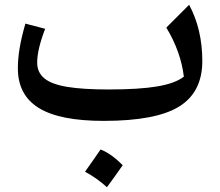

<svg xmlns="http://www.w3.org/2000/svg" viewBox="-20 -494 914 797"><path d="M743.2 -175.8Q730.5 -280.3 670.4 -379.4L765.1 -474.1Q819.8 -372.1 819.8 -240.7Q819.8 -111.3 723.6 -51.8Q627.4 7.8 410.6 7.8Q227.5 7.8 140.9 -45.9Q54.2 -99.6 54.2 -210Q54.2 -250 61.5 -294.2Q68.8 -338.4 85.4 -396L167.5 -374.5Q134.3 -288.6 134.3 -233.9Q134.3 -193.8 163.6 -169.2Q192.9 -144.5 258.3 -133.5Q323.7 -122.6 431.2 -122.6Q558.1 -122.6 632.8 -135.3Q707.5 -147.9 743.2 -175.8ZM397.5 126.5Q420.9 135.7 443.8 152.3Q466.8 168.9 489.3 191.9Q473.6 214.4 457.3 237.1Q440.9 259.8 423.8 283.2Q382.8 245.6 333 218.8Q349.6 195.3 365.5 172.6Q381.3 149.9 397.5 126.5Z"/></svg>

Font: Pinar SemiBold
Style: Regular
Weight: 600
Designer: Amin Abedi
Version: Version 3.000